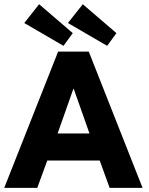

<svg xmlns="http://www.w3.org/2000/svg" viewBox="-26 -910 721 930"><path d="M255.5 -660H404L664.5 0H505L457 -132.5H203L154.5 0H-5.5ZM253 -263.5H407.5L331 -480H329.5ZM493 -688 303 -798.5 375 -889.5 538 -749.5ZM281.5 -688 91.5 -798.5 163.5 -889.5 326.5 -749.5Z"/></svg>

Font: League Spartan Thin
Style: Bold
Weight: 700
Version: Version 2.002